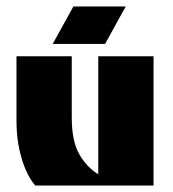

<svg xmlns="http://www.w3.org/2000/svg" viewBox="-20 -574 534 594"><path d="M89 0Q62 -32 46.5 -85.5Q31 -139 31 -200V-400H202V-211Q202 -136 226 -95.5Q250 -55 284 -35V-400H455V0ZM369 -554 305 -438H143L207 -554Z"/></svg>

Font: Tac One
Style: Regular
Weight: 400
Designer: Oluseyi Olusanya, David Udoh, Eyiyemi Adegbite, Mirko Velimirović
Version: Version 1.003; ttfautohint (v1.8.4.7-5d5b)